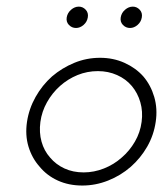

<svg xmlns="http://www.w3.org/2000/svg" viewBox="-20 -561 505 588"><path d="M62.7 -188Q56.6 -147 67.3 -111.8Q78 -76.6 101.4 -50.4Q123.8 -23.2 157.2 -8Q190.6 7.2 232.1 7.2Q272.6 7.2 311 -8Q349.5 -23.2 380.5 -50.2Q410.5 -76.6 430.7 -111.7Q450.9 -146.9 456.9 -188Q462.9 -228 452.4 -264Q441.9 -300 418.9 -327Q395.7 -353 361.4 -368.5Q327.1 -384 286.5 -384Q244.9 -384 207.4 -368.5Q169.8 -353 139.4 -327Q109.1 -300 88.9 -264Q68.7 -228 62.7 -188ZM103.7 -187.7Q108 -219.5 123.9 -247.8Q139.8 -276.2 163.8 -297.7Q187.9 -319.1 217.5 -331.2Q247.1 -343.2 279.8 -343.2Q311.6 -343.2 338.6 -331.1Q365.6 -319.1 383.7 -297.6Q401.7 -276.1 409.8 -247.8Q418 -219.5 413.7 -187.7Q409.4 -155.1 393.1 -127.2Q376.9 -99.2 352.9 -78.6Q328.9 -57.1 298.4 -45.1Q267.9 -33 236.2 -33Q203.6 -33 177.4 -45.1Q151.3 -57.1 133.3 -78.6Q115 -99.2 107.2 -127.2Q99.4 -155.1 103.7 -187.7ZM349.7 -507.8Q347.5 -494 356.5 -484.6Q365.5 -475.3 378.2 -475.3Q390.5 -475.3 401.3 -484.6Q412.1 -494 414.3 -507.8Q416.7 -521.7 407.9 -531.2Q399 -540.7 386.7 -540.7Q374 -540.7 363 -531.2Q352 -521.7 349.7 -507.8ZM184.3 -507.8Q182.1 -494 191.1 -484.6Q200.1 -475.3 212.8 -475.3Q225.1 -475.3 235.9 -484.6Q246.7 -494 248.9 -507.8Q251.3 -521.7 242.5 -531.2Q233.7 -540.7 221.3 -540.7Q208.7 -540.7 197.7 -531.2Q186.7 -521.7 184.3 -507.8Z"/></svg>

Font: Josefin Slab Thin
Style: Italic
Weight: 100
Italic angle: -12°
Designer: Santiago Orozco
Foundry: Typemade
Version: Version 2.000